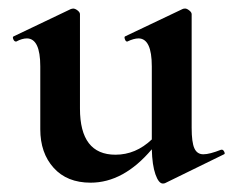

<svg xmlns="http://www.w3.org/2000/svg" viewBox="-20 -415 546 449"><path d="M250 -53.2Q297.4 -53.2 335 -88.9V-259.8Q335 -324.7 304.2 -325.2Q293 -325.2 277.8 -317.9H276.9Q273.9 -317.9 272 -323.5Q270 -329.1 272.9 -330.1L407.2 -394Q409.2 -395 413.1 -395Q417 -395 422.6 -390.6Q428.2 -386.2 428.2 -381.8V-116.2Q428.2 -82 434.6 -68.1Q440.9 -54.2 455.6 -54.2Q470.2 -54.2 497.1 -64.9H499Q502 -64.9 504.4 -60.1Q506.8 -55.2 503.9 -54.2L366.2 13.2Q364.3 14.2 360.8 14.2Q351.1 14.2 343.5 -7.3Q335.9 -28.8 335 -65.9Q269 12.2 191.9 12.2Q136.7 12.2 105.5 -22.5Q74.2 -57.1 74.2 -112.8V-259.8Q74.2 -324.7 43 -325.2Q31.7 -325.2 18.1 -317.9H17.1Q13.2 -317.9 11 -323.5Q8.8 -329.1 12.2 -330.1L146 -394L150.9 -395Q155.8 -395 161.4 -390.6Q167 -386.2 167 -381.8V-161.1Q167 -53.2 250 -53.2Z"/></svg>

Font: Cormorant-Bold
Style: Bold
Weight: 700
Designer: Christian Thalmann (Catharsis Fonts)
Version: Version 3.000